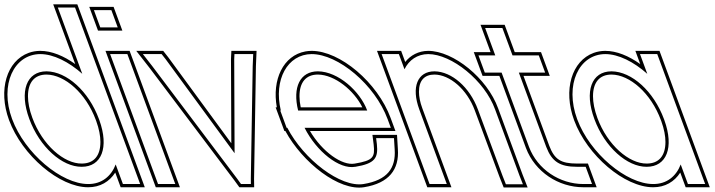

<svg xmlns="http://www.w3.org/2000/svg" viewBox="-143 -834 3317 891"><path d="M-87 -282C-145.6 -441 -78.5 -582 43.5 -583C105.2 -583 176.1 -547.1 238.8 -491.5L140.1 -759L125.3 -799H205.3L220.1 -759L394.6 -285.7L396 -282L492.6 -20L507.4 20H427.4L412.6 -20L393.9 -70.9C372.5 -15.1 328.2 20.5 265.9 20C142.6 20 -28 -122 -87 -282ZM-7 -282C40.9 -152 144.9 -59 236.4 -60C327.9 -60 364.3 -148.8 317.8 -277.3L316 -282C268.4 -411 166.9 -502 73 -503C-19.6 -503 -54.6 -411 -7 -282ZM-101.1 -276.8C-40.4 -112.3 133.2 35 265.8 35C321.4 35.4 365 8.8 391.8 -33.2L416.9 35H528.9L215.8 -814H103.8L206.1 -536.7C152.5 -574.7 96.6 -598 43.4 -598C24.3 -597.8 6.5 -594.6 -10.1 -588.6C-111.3 -551.6 -152.9 -417.4 -101.1 -276.8ZM7.1 -287.2C-6.8 -324.7 -13.2 -358.6 -13.2 -387C-13.3 -452.4 17.7 -488 72.9 -488C157.3 -487.1 255.6 -402.4 301.9 -276.8L303.6 -272.2C316.8 -235.8 322.9 -203.2 323 -175.7C323.2 -110.2 292 -75 236.3 -75C154.5 -74.1 53.8 -160.4 7.1 -287.2Z M362.3 -707H322.3L292.8 -787H332.8H333.8H373.8L403.3 -707H363.3ZM382.8 -543 368 -583H448L462.8 -543L655.6 -20L670.4 20H590.4L575.6 -20ZM311.8 -692H424.8L384.2 -802H271.3ZM346.5 -598 579.9 35H691.9L458.5 -598Z M563.7 -527 520 -583H607L625.9 -559L945.6 -123L943.9 -559L945 -583H1032L1029.7 -527L1021 -4L1021.3 20H975.4L958.1 -4ZM551.8 -517.9 946 4.9 967.8 35H1036.5L1036 -4L1044.6 -526.6L1047.6 -598H930.7L928.9 -559.3L930.5 -169.1L637.8 -568.1L614.3 -598H489.3Z M1240.5 -321H1561.1C1527.9 -411 1426.3 -502 1332.5 -503C1249.7 -503 1213.6 -429.5 1240.5 -321ZM1190.3 -241H1187.1L1172.4 -281L1157.6 -321H1160.2C1126 -464.5 1191.2 -582.1 1303 -583C1426.2 -583 1596.8 -441 1655.8 -281L1670.6 -241H1630.6H1270.3C1325.9 -130.8 1431.8 -46.6 1505.2 -60H1506C1596.6 -75 1612.8 -100 1605.9 -165L1602.4 -193H1685.3L1688.5 -141C1694.6 -54 1654.7 2 1544.1 20C1437.4 37.4 1266.4 -94.1 1190.3 -241ZM1252.5 -336C1248.6 -354.5 1246.8 -371.5 1246.8 -387C1246.7 -452.7 1277.3 -488 1332.4 -488C1410.7 -487.2 1500.1 -414.1 1538.4 -336ZM1181.2 -226C1260.9 -79.5 1430.3 53.8 1546.5 34.8C1662.8 15.9 1710 -47.8 1703.4 -142L1699.4 -208H1585.3L1591 -163.3C1597.2 -105.4 1590.7 -89.3 1503 -74.8C1444.8 -64.1 1352.2 -129.5 1295.5 -226H1692.1L1669.9 -286.2C1609.3 -450.7 1435.7 -598 1302.9 -598C1293.1 -597.9 1283.7 -597 1274.5 -595.4C1171.4 -576.6 1118.3 -464.3 1141.7 -336H1136.1L1176.7 -226Z M1734 -512.6C1755.1 -555.4 1793.5 -582.5 1844 -583C1952 -583 2105.8 -461 2154.6 -326L2267.5 -20L2283.6 21H2204.6L2188.8 -19L2074.8 -326C2036.4 -430 1952.9 -502 1873.5 -503C1794.5 -503 1764.4 -430 1802.8 -326L1817.5 -286L1915.6 -20L1930.4 20H1850.4L1835.6 -20L1737.5 -286L1722.8 -326L1642.8 -543L1628 -583H1708L1722.8 -543ZM1737.5 -546.4C1737.2 -547.3 1737.2 -547.3 1736.8 -548.2L1718.5 -598H1606.5L1839.9 35H1951.9L1816.9 -331.2C1806.2 -360 1801.3 -385.9 1801.2 -407.6C1801 -460 1826.2 -488 1873.4 -488C1943.8 -487.1 2023.7 -421.1 2060.7 -320.8L2174.8 -13.6L2194.4 36H2305.6L2281.5 -25.3L2168.7 -331.1C2118.1 -471.2 1961.1 -598 1843.9 -598C1798.9 -597.6 1761.7 -577.3 1737.5 -546.4Z M2264.8 -497 2392 -152C2418.1 -84 2454.9 -60 2534.9 -60H2574.9L2604.4 20H2564.4C2454.4 20 2351.3 -48 2312 -152L2184.8 -497H2146.8H2106.8L2077.3 -577H2117.3H2155.3L2123.2 -664L2108.4 -704H2188.4L2203.2 -664L2235.3 -577H2317.3H2357.3L2386.8 -497H2346.8ZM2286.3 -482H2408.3L2367.7 -592H2245.7L2198.9 -719H2086.9L2133.7 -592H2055.7L2096.3 -482H2174.3L2297.9 -146.8C2339.7 -36.5 2448.4 35 2564.4 35H2625.9L2585.4 -75H2534.9C2459.1 -75 2430.1 -94.5 2406 -157.3Z M2535.4 -281C2476.4 -441 2543.5 -582 2665.5 -583C2727.2 -583 2798.1 -547.1 2860.8 -491.3L2841.8 -543L2827 -583H2907L2921.8 -543L3017 -284.8L3018.4 -281L3114.6 -20L3129.4 20H3049.4L3034.6 -20L3015.9 -70.8C2994.5 -15.1 2950.2 20.5 2887.9 20C2764.6 20 2594 -122 2535.4 -281ZM2615.4 -281C2662.9 -152 2766.9 -59 2858.4 -60C2949.9 -60 2986.3 -148.8 2940.1 -276.3L2938.4 -281C2890.4 -411 2788.9 -502 2695 -503C2602.4 -503 2567.4 -411 2615.4 -281ZM2521.3 -275.8C2581.6 -112.3 2755.2 35 2887.8 35C2943.4 35.4 2987 8.9 3013.8 -33.1L3038.9 35H3150.9L2917.5 -598H2805.5L2828.1 -536.6C2774.5 -574.7 2718.6 -598 2665.4 -598C2646.4 -597.8 2628.6 -594.6 2612 -588.6C2510.7 -551.7 2469.1 -417.3 2521.3 -275.8ZM2629.4 -286.2C2615.4 -324.3 2608.9 -358.5 2608.9 -387.2C2608.9 -452.7 2639.8 -488 2694.9 -488C2779.3 -487.1 2877.6 -402.5 2924.3 -275.8L2926 -271.2C2939.1 -235 2945.1 -202.5 2945.1 -175.2C2945.1 -110.1 2913.9 -75 2858.3 -75C2776.5 -74.1 2675.8 -160.5 2629.4 -286.2Z"/></svg>

Font: Nordica Plus
Style: NordicaClassicLightConOpOblOl
Weight: 300
Version: Version 1.01